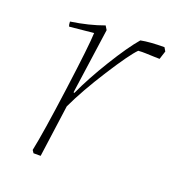

<svg xmlns="http://www.w3.org/2000/svg" viewBox="-93 -531 551 606"><g transform="rotate(20 183.0 -228.5)"><path d="M85 0 79 -9Q92 -70 113 -226.5Q134 -383 135 -422L54 -414Q51 -420 51 -430Q112 -439 161 -457L169 -444L138 -224L141 -223Q167 -280 208.5 -347.5Q250 -415 280 -450Q310 -456 359 -456L366 -444L357 -416Q354 -416 337.5 -416.5Q321 -417 309.5 -417.5Q298 -418 285 -417Q263 -395 212.5 -316Q162 -237 133 -175L109 0Z"/></g></svg>

Font: Albura ExtraLight
Style: Italic
Weight: 156
Italic angle: -7°
Designer: Mercedes Jáuregui
Foundry: Omnibus-Type Team
Version: Version 1.000